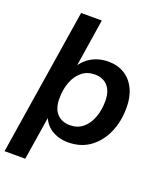

<svg xmlns="http://www.w3.org/2000/svg" viewBox="-161 -807 920 1089"><g transform="rotate(20 299.0 -262.5)"><path d="M-2 180 138 -705H263L215 -398L204 -397Q222 -429 248 -452Q274 -475 307.5 -487Q341 -499 379 -499Q435 -499 476.5 -473.5Q518 -448 541 -400.5Q564 -353 564 -288Q564 -205 534.5 -137.5Q505 -70 450 -30Q395 10 318 10Q262 10 218.5 -17Q175 -44 158 -97H167L123 180ZM295 -85Q341 -85 372.5 -111Q404 -137 421 -182Q438 -227 438 -282Q438 -341 409.5 -372.5Q381 -404 331 -404Q286 -404 254 -378Q222 -352 205 -307.5Q188 -263 188 -207Q188 -148 216.5 -116.5Q245 -85 295 -85Z"/></g></svg>

Font: Nunito Sans 12pt ExtraLight
Style: Italic
Weight: 200
Italic angle: -9°
Designer: Vernon Adams
Foundry: Vernon Adams
Version: Version 3.101;gftools[0.9.27]